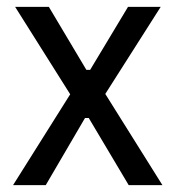

<svg xmlns="http://www.w3.org/2000/svg" viewBox="-20 -538 510 558"><path d="M18 0 184 -264 24 -518H122L231 -335H242L352 -518H447L286 -265L452 0H354L238 -195H227L113 0Z"/></svg>

Font: IBM Plex Sans Cond Text
Style: Regular
Weight: 450
Width: 3
Designer: Mike Abbink, Paul van der Laan, Pieter van Rosmalen
Foundry: Bold Monday
Version: Version 1.3